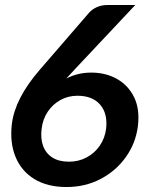

<svg xmlns="http://www.w3.org/2000/svg" viewBox="-20 -744 603 772"><path d="M247.3 8Q170.7 8 118.4 -23.9Q66 -55.8 42.4 -113.3Q18.8 -170.8 27.8 -246.1Q34.3 -297.7 61.8 -351.2Q89.3 -404.8 139.5 -463L339.1 -693.9Q349.9 -706.3 369.1 -715.1Q388.3 -723.8 411.2 -723.8H523.8L286.5 -471.4Q278.5 -463.5 266.8 -450.1Q255 -436.7 246.4 -428.2Q268.9 -439.9 294 -446Q319.1 -452.1 347.1 -452.1Q405.5 -452.1 450.8 -426.4Q496.1 -400.7 519.5 -352.6Q542.8 -304.5 534.3 -235.7Q525.3 -167 485.5 -111.7Q445.8 -56.4 384.1 -24.2Q322.3 8 247.3 8ZM257.6 -93.9Q296.2 -93.9 328.4 -111.1Q360.6 -128.3 381.2 -158.3Q401.8 -188.2 406.7 -226.4Q413.5 -287.9 382.4 -323.5Q351.3 -359 291.5 -359Q254 -359 223 -341.9Q192.1 -324.7 172.1 -295Q152.1 -265.3 147.6 -227.3Q142.2 -187.4 153.4 -157.2Q164.5 -127.1 190.7 -110.5Q216.8 -93.9 257.6 -93.9Z"/></svg>

Font: Aleo
Style: Italic
Weight: 400
Italic angle: -7°
Designer: Alessio Laiso
Foundry: Alessio Laiso
Version: Version 2.001;gftools[0.9.29]